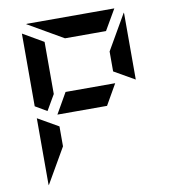

<svg xmlns="http://www.w3.org/2000/svg" viewBox="-101 -1087 1018 1139"><g transform="rotate(-10 408.0 -517.0)"><path d="M99 -438 223 -367V-247L100 -34Q100 -35 99.5 -37.5Q99 -40 99 -41ZM522 -438H223L294 -562H593ZM169 -469 99 -510V-948L223 -876V-562ZM593 -633V-753L716 -966Q716 -965 716.5 -962.5Q717 -960 717 -959V-562ZM346 -876 133 -999Q134 -999 136.5 -999.5Q139 -1000 140 -1000H665L593 -876Z"/></g></svg>

Font: DSEG7 Modern Mini
Style: Bold
Weight: 700
Designer: Keshikan(Twitter:@keshinomi_88pro)
Version: Version 0.46